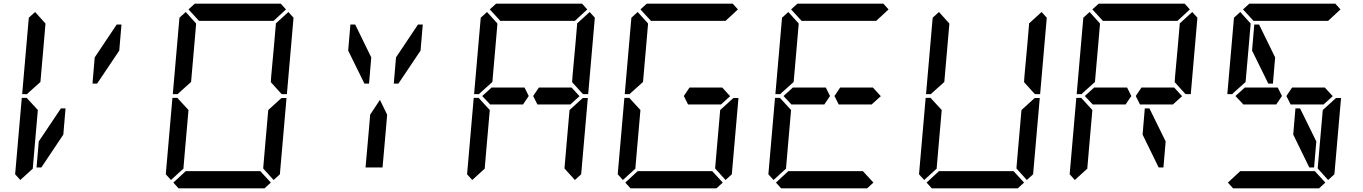

<svg xmlns="http://www.w3.org/2000/svg" viewBox="-20 -1020 7384 1040"><path d="M612 -887H638L626 -746L506 -567H481L493 -709ZM323 -291 204 -113H178L190 -254L310 -433H335ZM131 -515 127 -510H100L136 -924L170 -955L226 -893V-887L217 -782L199 -576ZM90 -45 62 -76 98 -490H125L129 -485L185 -424L167 -218L158 -113V-107Z M1001 -969 1035 -1000H1501L1529 -969L1462 -907H1442H1306H1214H1078H1058ZM1500 -485 1505 -489H1532L1496 -76L1462 -45L1406 -107V-113L1415 -218L1433 -424ZM1447 -31 1413 0H947L919 -31L986 -93H1006H1142H1234H1370H1390ZM1542 -955 1570 -924 1534 -510H1507L1502 -514L1447 -575L1449 -607L1465 -782L1474 -887V-893ZM947 -515 943 -510H916L952 -924L986 -955L1042 -893V-887L1033 -782L1015 -576ZM906 -45 878 -76 914 -490H941L945 -485L1001 -424L983 -218L974 -113V-107Z M2244 -887H2270L2258 -746L2138 -567H2113L2125 -709ZM2056 -157 2052 -113H1960L1979 -327L1985 -399L2038 -479L2077 -399L2071 -327ZM1979 -567H1954L1866 -746L1878 -887H1904L1991 -709Z M3076 -546 3119 -499 3068 -453V-454H3050H3048H2919H2898H2891L2868 -500L2899 -546H2906H2927H2940ZM2592 -500 2644 -547V-546H2780H2821L2844 -500L2813 -454H2656H2653H2636V-453ZM2633 -969 2667 -1000H3133L3161 -969L3094 -907H3074H2938H2846H2710H2690ZM3132 -485 3137 -489H3164L3128 -76L3094 -45L3038 -107V-113L3047 -218L3065 -424ZM3174 -955 3202 -924 3166 -510H3139L3134 -514L3079 -575L3081 -607L3097 -782L3106 -887V-893ZM2579 -515 2575 -510H2548L2584 -924L2618 -955L2674 -893V-887L2665 -782L2647 -576ZM2538 -45 2510 -76 2546 -490H2573L2577 -485L2633 -424L2615 -218L2606 -113V-107Z M3892 -546 3935 -499 3884 -453V-454H3866H3864H3735H3714H3707L3684 -500L3715 -546H3722H3743H3756ZM3449 -969 3483 -1000H3949L3977 -969L3910 -907H3890H3754H3662H3526H3506ZM3948 -485 3953 -489H3980L3944 -76L3910 -45L3854 -107V-113L3863 -218L3881 -424ZM3895 -31 3861 0H3395L3367 -31L3434 -93H3454H3590H3682H3818H3838ZM3395 -515 3391 -510H3364L3400 -924L3434 -955L3490 -893V-887L3481 -782L3463 -576ZM3354 -45 3326 -76 3362 -490H3389L3393 -485L3449 -424L3431 -218L3422 -113V-107Z M4708 -546 4751 -499 4700 -453V-454H4682H4680H4551H4530H4523L4500 -500L4531 -546H4538H4559H4572ZM4224 -500 4276 -547V-546H4412H4453L4476 -500L4445 -454H4288H4285H4268V-453ZM4265 -969 4299 -1000H4765L4793 -969L4726 -907H4706H4570H4478H4342H4322ZM4711 -31 4677 0H4211L4183 -31L4250 -93H4270H4406H4498H4634H4654ZM4211 -515 4207 -510H4180L4216 -924L4250 -955L4306 -893V-887L4297 -782L4279 -576ZM4170 -45 4142 -76 4178 -490H4205L4209 -485L4265 -424L4247 -218L4238 -113V-107Z M5580 -485 5585 -489H5612L5576 -76L5542 -45L5486 -107V-113L5495 -218L5513 -424ZM5527 -31 5493 0H5027L4999 -31L5066 -93H5086H5222H5314H5450H5470ZM5622 -955 5650 -924 5614 -510H5587L5582 -514L5527 -575L5529 -607L5545 -782L5554 -887V-893ZM5027 -515 5023 -510H4996L5032 -924L5066 -955L5122 -893V-887L5113 -782L5095 -576ZM4986 -45 4958 -76 4994 -490H5021L5025 -485L5081 -424L5063 -218L5054 -113V-107Z M6340 -546 6383 -499 6332 -453V-454H6314H6312H6183H6162H6155L6132 -500L6163 -546H6170H6191H6204ZM5856 -500 5908 -547V-546H6044H6085L6108 -500L6077 -454H5920H5917H5900V-453ZM6181 -433H6206L6294 -254L6282 -113H6256L6169 -291ZM5897 -969 5931 -1000H6397L6425 -969L6358 -907H6338H6202H6110H5974H5954ZM6438 -955 6466 -924 6430 -510H6403L6398 -514L6343 -575L6345 -607L6361 -782L6370 -887V-893ZM5843 -515 5839 -510H5812L5848 -924L5882 -955L5938 -893V-887L5929 -782L5911 -576ZM5802 -45 5774 -76 5810 -490H5837L5841 -485L5897 -424L5879 -218L5870 -113V-107Z M7156 -546 7199 -499 7148 -453V-454H7130H7128H6999H6978H6971L6948 -500L6979 -546H6986H7007H7020ZM6672 -500 6724 -547V-546H6860H6901L6924 -500L6893 -454H6736H6733H6716V-453ZM6997 -433H7022L7110 -254L7098 -113H7072L6985 -291ZM6713 -969 6747 -1000H7213L7241 -969L7174 -907H7154H7018H6926H6790H6770ZM6875 -567H6850L6762 -746L6774 -887H6800L6887 -709ZM7212 -485 7217 -489H7244L7208 -76L7174 -45L7118 -107V-113L7127 -218L7145 -424ZM7159 -31 7125 0H6659L6631 -31L6698 -93H6718H6854H6946H7082H7102ZM6659 -515 6655 -510H6628L6664 -924L6698 -955L6754 -893V-887L6745 -782L6727 -576Z"/></svg>

Font: DSEG14 Classic
Style: Italic
Weight: 400
Italic angle: -5°
Designer: Keshikan(Twitter:@keshinomi_88pro)
Version: Version 0.46